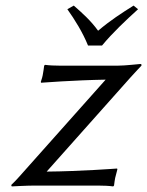

<svg xmlns="http://www.w3.org/2000/svg" viewBox="-20 -664 526 687"><path d="M147 -50 447 -387C470 -412 479 -422 486 -429C487 -433 486 -435 482 -435C477 -435 429 -429 400 -429H196C176 -429 155 -430 141 -432L138 -429C136 -416 136 -411 134 -402C133 -393 129 -379 126 -371L127 -368C127 -368 243 -377 358 -379L49 -32C38 -20 30 -11 20 -2L22 3C22 3 76 0 104 0H330C350 0 371 1 385 3L388 0C390 -13 390 -18 392 -27C394 -36 398 -50 400 -58L399 -61C399 -61 268 -51 147 -50ZM295 -501H345C383 -547 431 -592 474 -631L458 -644C415 -617 376 -592 331 -554C305 -590 277 -615 244 -644L221 -631C248 -593 276 -548 295 -501Z"/></svg>

Font: Libertinus Sans
Style: Italic
Weight: 400
Italic angle: -12°
Designer: Philipp H. Poll, Khaled Hosny
Foundry: Caleb Maclennan
Version: Version 7.050;RELEASE